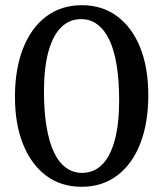

<svg xmlns="http://www.w3.org/2000/svg" viewBox="-20 -707 628 738"><path d="M295.5 -42.5Q341 -42.5 372.8 -74.5Q404.5 -106.5 421.2 -168.8Q438 -231 438 -321Q438 -397.5 428.5 -456Q419 -514.5 400.2 -553.8Q381.5 -593 354.2 -613.2Q327 -633.5 292 -633.5Q246.5 -633.5 214.5 -601.5Q182.5 -569.5 165.8 -507.5Q149 -445.5 149 -355Q149 -279 158.8 -220.5Q168.5 -162 187 -122.5Q205.5 -83 233 -62.8Q260.5 -42.5 295.5 -42.5ZM294.5 -687Q373 -687 430.2 -644.5Q487.5 -602 518.8 -524.5Q550 -447 550 -341Q550 -234 519 -154.8Q488 -75.5 430.2 -32.2Q372.5 11 293 11Q215 11 157.8 -31.5Q100.5 -74 69 -151.8Q37.5 -229.5 37.5 -335Q37.5 -442 68.8 -521.2Q100 -600.5 157.8 -643.8Q215.5 -687 294.5 -687Z"/></svg>

Font: Newsreader 16pt Medium
Style: Regular
Weight: 500
Designer: Hugues Gentile
Foundry: Production Type
Version: Version 1.003